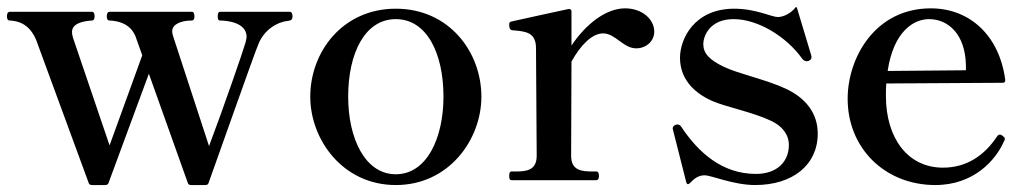

<svg xmlns="http://www.w3.org/2000/svg" viewBox="-36 -518 2962 552"><path d="M597 -484C591 -484 590 -478 590 -471C590 -464 591 -459 597 -459C615 -459 673 -454 673 -412C673 -408 671 -402 670 -396C663 -371 605 -204 565 -98L462 -413C460 -419 459 -424 459 -428C459 -450 488 -459 515 -459C521 -459 523 -464 523 -471C523 -478 521 -484 516 -484H279C273 -484 271 -478 271 -471C271 -464 273 -459 279 -459C303 -458 337 -451 353 -415L373 -359L279 -100L174 -409C172 -415 171 -421 171 -426C171 -449 198 -457 228 -459C234 -459 236 -464 236 -471C236 -478 234 -484 229 -484H-8C-14 -484 -16 -478 -16 -471C-16 -464 -14 -459 -8 -459C14 -458 48 -451 68 -403L219 8C220 12 224 14 228 14H267C271 14 275 12 276 8L392 -306L504 8C505 12 509 14 513 14H555C559 14 563 12 564 7C582 -42 695 -364 708 -394C725 -433 761 -455 792 -458C801 -459 805 -462 805 -471C805 -478 803 -484 797 -484Z M1102 14C1255 14 1348 -117 1348 -240C1348 -369 1255 -493 1102 -493C949 -493 856 -369 856 -240C856 -117 949 14 1102 14ZM1102 -17C1013 -17 965 -121 965 -240C965 -365 1013 -463 1102 -463C1191 -463 1239 -365 1239 -240C1239 -121 1191 -17 1102 -17Z M1761 -494C1705 -494 1647 -447 1607 -387V-485C1607 -490 1604 -493 1598 -492C1567 -485 1463 -463 1438 -457C1434 -456 1431 -456 1429 -453C1428 -452 1428 -450 1428 -447C1428 -442 1428 -432 1437 -431C1478 -428 1505 -424 1505 -379L1507 -70C1507 -28 1477 -25 1447 -25H1435C1429 -25 1428 -20 1428 -12C1428 -5 1429 0 1435 0H1678C1684 0 1686 -5 1686 -12C1686 -20 1684 -25 1678 -25H1667C1636 -25 1606 -28 1606 -70L1607 -341C1633 -388 1666 -422 1698 -422C1733 -422 1756 -379 1793 -379C1822 -379 1845 -400 1845 -427C1845 -462 1811 -494 1761 -494Z M1948 8C1961 -6 1973 -14 1990 -14C2009 -14 2073 14 2135 14C2242 14 2315 -43 2315 -134C2315 -192 2281 -236 2223 -263C2168 -289 2086 -306 2045 -326C2003 -346 1986 -365 1986 -391C1986 -415 2005 -463 2073 -463C2144 -463 2225 -412 2269 -351C2271 -348 2273 -346 2276 -344C2278 -343 2281 -342 2283 -342C2285 -342 2287 -342 2289 -343C2295 -346 2297 -349 2297 -353C2297 -354 2297 -357 2296 -360C2292 -374 2265 -464 2256 -493C2255 -499 2252 -499 2249 -494C2236 -479 2216 -469 2200 -469C2183 -469 2137 -493 2075 -493C1960 -493 1919 -406 1919 -352C1919 -296 1953 -254 2011 -228C2049 -211 2127 -196 2180 -171C2213 -156 2232 -131 2232 -101C2232 -55 2200 -18 2137 -18C2041 -18 1972 -79 1923 -153C1920 -158 1916 -160 1912 -160C1910 -160 1908 -160 1906 -159C1901 -157 1898 -153 1898 -149L1899 -144L1937 6C1939 13 1943 13 1948 8Z M2847 -127C2845 -129 2842 -131 2839 -131C2836 -131 2833 -130 2830 -125C2794 -71 2743 -36 2675 -36C2573 -36 2511 -122 2511 -242C2511 -255 2511 -267 2512 -278L2847 -280C2852 -280 2855 -283 2854 -289C2837 -416 2752 -494 2640 -494C2480 -494 2401 -352 2401 -234C2401 -91 2509 14 2653 14C2764 14 2827 -58 2850 -111C2852 -114 2853 -116 2853 -119C2853 -122 2850 -125 2847 -127ZM2635 -463C2689 -463 2739 -421 2741 -331V-316L2516 -314C2533 -428 2591 -463 2635 -463Z"/></svg>

Font: Shippori Mincho OTF SemiBold
Style: Regular
Weight: 600
Designer: FONTDASU
Foundry: FONTDASU / Google Inc. / but / Adobe
Version: Version 3.300;hotconv 1.0.109;makeotfexe 2.5.65596